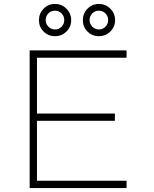

<svg xmlns="http://www.w3.org/2000/svg" viewBox="-20 -951 780 971"><path d="M130 -696H620V-659H167V-377H561V-340H167V-37H620V0H130ZM340 -849Q340 -815 316 -791.5Q292 -768 258 -768Q224 -768 200.5 -791.5Q177 -815 177 -849Q177 -883 200.5 -907Q224 -931 258 -931Q292 -931 316 -907Q340 -883 340 -849ZM399 -849Q399 -883 422.5 -907Q446 -931 480 -931Q514 -931 538 -907Q562 -883 562 -849Q562 -815 538 -791.5Q514 -768 480 -768Q446 -768 422.5 -791.5Q399 -815 399 -849ZM305 -849Q305 -869 291.5 -883Q278 -897 258 -897Q238 -897 224.5 -883Q211 -869 211 -849Q211 -830 225 -816Q239 -802 258 -802Q278 -802 291.5 -816Q305 -830 305 -849ZM433 -849Q433 -830 447 -816Q461 -802 480 -802Q500 -802 513.5 -816Q527 -830 527 -849Q527 -869 513.5 -883Q500 -897 480 -897Q460 -897 446.5 -883Q433 -869 433 -849Z"/></svg>

Font: Major Mono Display
Style: Regular
Weight: 400
Designer: Emre Parlak
Foundry: Emre Parlak
Version: Version 2.000; ttfautohint (v1.8) -l 8 -r 50 -G 200 -x 14 -D